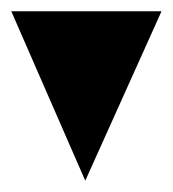

<svg xmlns="http://www.w3.org/2000/svg" viewBox="-20 280 306 340"><path d="M0 300 131 600 266 300Z"/></svg>

Font: Bravura Text
Style: Regular
Weight: 400
Designer: Daniel Spreadbury et al.
Foundry: Steinberg Media Technologies GmbH
Version: Version 1.393